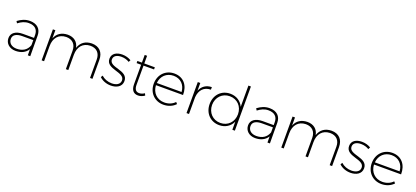

<svg xmlns="http://www.w3.org/2000/svg" viewBox="48 -1885 6568 3031"><g transform="rotate(20 3332.0 -369.5)"><path d="M480 0 478 -346C477 -454 410 -522 287 -522C208 -522 148 -493 86 -448L106 -416C161 -458 216 -484 281 -484C385 -484 436 -431 437 -343V-292H252C132 -292 58 -239 58 -152C58 -64 127 1 230 1C320 1 394 -31 438 -103L439 0ZM236 -37C151 -37 98 -84 98 -153C98 -220 154 -255 256 -255H438V-170C406 -79 333 -37 236 -37Z M1327 -522C1220 -520 1146 -468 1114 -371C1096 -466 1027 -522 922 -522C819 -520 746 -473 712 -384V-521H671V0H712V-255C712 -391 786 -477 911 -480C1015 -480 1078 -417 1078 -310V0H1119V-255C1119 -391 1192 -477 1317 -480C1422 -480 1484 -417 1484 -310V0H1525V-318C1525 -445 1452 -522 1327 -522Z M1970 -447 1988 -481C1947 -506 1897 -522 1839 -522C1747 -522 1668 -482 1668 -391C1668 -212 1976 -279 1972 -132C1969 -66 1906 -37 1833 -37C1767 -37 1704 -61 1659 -103L1640 -71C1688 -25 1758 1 1831 1C1925 1 2012 -42 2012 -139C2012 -323 1708 -254 1708 -394C1708 -456 1765 -484 1838 -484C1888 -484 1934 -470 1970 -447Z M2382 -70C2355 -51 2324 -40 2294 -40C2240 -39 2211 -75 2211 -149V-472H2388V-508H2211V-637H2171V-508H2095V-472H2171V-144C2171 -46 2215 2 2289 1C2328 1 2365 -13 2398 -36Z M2714 -522C2567 -522 2460 -413 2460 -260C2460 -107 2567 1 2714 1C2797 1 2868 -30 2916 -82L2892 -109C2850 -63 2787 -37 2716 -37C2595 -37 2507 -122 2501 -249H2956C2959 -410 2867 -522 2714 -522ZM2502 -286C2512 -404 2597 -484 2714 -484C2833 -484 2910 -404 2918 -286Z M3147 -390V-521H3105V0H3147V-282C3156 -403 3226 -479 3341 -479V-522C3248 -520 3180 -474 3147 -390Z M3875 -742V-385C3836 -471 3755 -524 3652 -524C3505 -524 3399 -414 3399 -260C3399 -107 3505 3 3653 3C3755 3 3836 -50 3875 -136V0H3917V-742ZM3658 -36C3531 -36 3441 -130 3440 -260C3441 -389 3532 -484 3658 -484C3784 -484 3875 -390 3875 -260C3875 -130 3784 -36 3658 -36Z M4506 0 4504 -346C4503 -454 4436 -522 4313 -522C4234 -522 4174 -493 4112 -448L4132 -416C4187 -458 4242 -484 4307 -484C4411 -484 4462 -431 4463 -343V-292H4278C4158 -292 4084 -239 4084 -152C4084 -64 4153 1 4256 1C4346 1 4420 -31 4464 -103L4465 0ZM4262 -37C4177 -37 4124 -84 4124 -153C4124 -220 4180 -255 4282 -255H4464V-170C4432 -79 4359 -37 4262 -37Z M5353 -522C5246 -520 5172 -468 5140 -371C5122 -466 5053 -522 4948 -522C4845 -520 4772 -473 4738 -384V-521H4697V0H4738V-255C4738 -391 4812 -477 4937 -480C5041 -480 5104 -417 5104 -310V0H5145V-255C5145 -391 5218 -477 5343 -480C5448 -480 5510 -417 5510 -310V0H5551V-318C5551 -445 5478 -522 5353 -522Z M5996 -447 6014 -481C5973 -506 5923 -522 5865 -522C5773 -522 5694 -482 5694 -391C5694 -212 6002 -279 5998 -132C5995 -66 5932 -37 5859 -37C5793 -37 5730 -61 5685 -103L5666 -71C5714 -25 5784 1 5857 1C5951 1 6038 -42 6038 -139C6038 -323 5734 -254 5734 -394C5734 -456 5791 -484 5864 -484C5914 -484 5960 -470 5996 -447Z M6377 -522C6230 -522 6123 -413 6123 -260C6123 -107 6230 1 6377 1C6460 1 6531 -30 6579 -82L6555 -109C6513 -63 6450 -37 6379 -37C6258 -37 6170 -122 6164 -249H6619C6622 -410 6530 -522 6377 -522ZM6165 -286C6175 -404 6260 -484 6377 -484C6496 -484 6573 -404 6581 -286Z"/></g></svg>

Font: Montserrat ExtraLight
Style: Regular
Weight: 250
Designer: Julieta Ulanovsky
Foundry: Julieta Ulanovsky
Version: Version 4.000